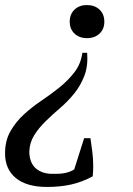

<svg xmlns="http://www.w3.org/2000/svg" viewBox="-34 -532 527 760"><path d="M299 15H324Q327 36 331 65.5Q335 95 335 126Q335 137 334.5 146.5Q334 156 333 166Q290 189 247 198.5Q204 208 152 208Q72 208 29 173Q-14 138 -14 75Q-14 25 7 -12Q28 -49 60 -78.5Q92 -108 130 -133.5Q168 -159 202 -186.5Q236 -214 261 -246.5Q286 -279 292 -323H311Q315 -271 300 -232Q285 -193 259.5 -161.5Q234 -130 203.5 -104Q173 -78 146 -51.5Q119 -25 101 4Q83 33 82 69Q83 114 109 135.5Q135 157 176 156Q208 157 229 151.5Q250 146 260 138ZM242 -446Q242 -476 261 -494Q280 -512 310 -512Q341 -512 360 -494Q379 -476 379 -446Q379 -417 360 -399Q341 -381 310 -381Q280 -381 261 -399Q242 -417 242 -446Z"/></svg>

Font: PTSerifItalic
Style: Italic
Weight: 400
Italic angle: -12°
Designer: A.Korolkova, O.Umpeleva, V.Yefimov
Foundry: ParaType Ltd
Version: Version 1.000W OFL